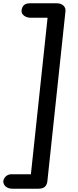

<svg xmlns="http://www.w3.org/2000/svg" viewBox="-55 -792 472 1168"><path d="M343 -721 233 312Q230 334 217 345Q204 356 178 356Q155 356 141 344Q127 332 130 296L239 -727Q242 -746 252 -759Q262 -772 289 -772Q317 -772 331.5 -757.5Q346 -743 343 -721ZM179 356H22Q-5 356 -20 343Q-35 330 -35 311Q-33 293 -19 280.5Q-5 268 15 268H187ZM280 -684H132Q108 -684 91.5 -696.5Q75 -709 76 -727Q78 -748 90 -760Q102 -772 127 -772H290Z"/></svg>

Font: Edu NSW ACT Foundation SemiBold
Style: Regular
Weight: 600
Version: Version 1.003